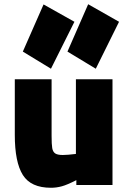

<svg xmlns="http://www.w3.org/2000/svg" viewBox="-20 -875 608 908"><path d="M50 0ZM50 -237V-500H224V-233Q224 -192 227 -174.5Q230 -157 241 -149.5Q252 -142 277 -142Q298 -142 339 -147V-500H512V0H341V-23Q298 -1 272.5 6Q247 13 221 13Q126 13 88 -47.5Q50 -108 50 -237ZM299 -631 397 -855 543 -772 433 -550ZM88 -631 186 -854 332 -772 221 -550Z"/></svg>

Font: Cairo Black
Style: Regular
Weight: 900
Designer: Mohamed Gaber, the designers of Titillium
Foundry: Kief Type Foundry
Version: Version 2.009; ttfautohint (v1.5.33-1714) -l 8 -r 50 -G 200 